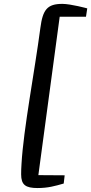

<svg xmlns="http://www.w3.org/2000/svg" viewBox="-20 -867 465 980"><path d="M87.9 22.9C87.9 76.7 110.4 92.8 171.9 92.8C225.1 92.8 260.7 82.5 305.2 69.8C306.6 56.2 308.1 42 310.1 27.8C267.6 27.8 218.8 26.9 175.8 26.9L284.7 -781.7H418.9L425.3 -824.2C425.3 -824.2 341.3 -847.2 298.3 -847.2C221.2 -847.2 198.2 -817.9 186 -724.1C156.7 -502 100.1 -210 89.8 -30.8C88.4 -11.2 87.9 6.3 87.9 22.9Z"/></svg>

Font: Merriweather
Style: Italic
Weight: 400
Italic angle: -7.5°
Designer: Eben Sorkin
Foundry: Eben Sorkin
Version: Version 1.001